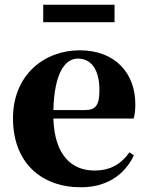

<svg xmlns="http://www.w3.org/2000/svg" viewBox="-20 -776 626 813"><path d="M163 -682H465V-756H163ZM323 17C427 17 505 -31 547 -118L528 -131C495 -84 451 -54 380 -54C283 -54 211 -119 206 -274H546C551 -293 553 -310 553 -335C553 -462 472 -563 317 -563C170 -563 35 -461 35 -275C35 -88 154 17 323 17ZM206 -310C210 -466 255 -528 310 -528C364 -528 401 -484 401 -395C401 -333 387 -310 341 -310Z"/></svg>

Font: Noto Serif SC Black
Style: Regular
Weight: 900
Designer: Ryoko NISHIZUKA 西塚涼子 (kana & ideographs); Frank Grießhammer (Latin, Greek & Cyrillic); Wenlong ZHANG 张文龙 (bopomofo); San
Foundry: Adobe
Version: Version 2.001;hotconv 1.1.0;makeotfexe 2.6.0